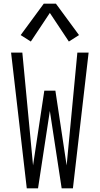

<svg xmlns="http://www.w3.org/2000/svg" viewBox="-20 -1020 540 1040"><path d="M125 0 40 -735H101L159 -124L220 -529H280L341 -124L399 -735H460L375 0H314L250 -419L186 0ZM147 -795 92 -830 217 -1000H283L408 -830L353 -795L250 -950Z"/></svg>

Font: Iosevka Term Light
Style: Regular
Weight: 300
Monospace: yes
Designer: Belleve Invis
Foundry: Belleve Invis
Version: Version 9.0.1; ttfautohint (v1.8.3)